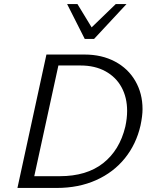

<svg xmlns="http://www.w3.org/2000/svg" viewBox="-20 -927 748 947"><path d="M209 -658H397Q482 -658 547 -623.5Q612 -589 647.5 -527.5Q683 -466 683 -389Q683 -355 673 -308Q652 -216 596 -146.5Q540 -77 454 -38.5Q368 0 260 0H66ZM598 -302Q607 -343 607 -380Q607 -446 579.5 -496.5Q552 -547 500 -575.5Q448 -604 377 -604H268L149 -58H275Q407 -58 488.5 -122Q570 -186 598 -302ZM311 -907H362L432 -792L551 -907H604L444 -735H398Z"/></svg>

Font: LXGW Bright GB
Style: Italic
Weight: 400
Italic angle: -12°
Designer: Christian Thalmann (Catharsis Fonts)
Foundry: LXGW / Christian Thalmann (Catharsis Fonts) / Fontworks Inc.
Version: Version 5.510